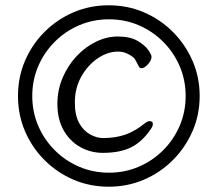

<svg xmlns="http://www.w3.org/2000/svg" viewBox="-20 -699 820 726"><path d="M735 -336Q735 -265 708 -203Q681 -141 633.5 -93.5Q586 -46 524 -19.5Q462 7 391 7Q320 7 258 -19.5Q196 -46 148.5 -93.5Q101 -141 74.5 -203Q48 -265 48 -336Q48 -407 74.5 -469Q101 -531 148.5 -578.5Q196 -626 258 -652.5Q320 -679 391 -679Q462 -679 524 -652.5Q586 -626 633.5 -578.5Q681 -531 708 -469Q735 -407 735 -336ZM682 -336Q682 -396 659.5 -448.5Q637 -501 597 -541Q557 -581 504.5 -603.5Q452 -626 392 -626Q332 -626 279.5 -603.5Q227 -581 187 -541Q147 -501 124.5 -448.5Q102 -396 102 -336Q102 -276 124.5 -223.5Q147 -171 187 -131Q227 -91 279.5 -68.5Q332 -46 392 -46Q452 -46 504.5 -68.5Q557 -91 597 -131Q637 -171 659.5 -223.5Q682 -276 682 -336ZM551 -212Q518 -163 476 -142Q434 -121 369 -121Q323 -121 283.5 -143Q244 -165 220.5 -206.5Q197 -248 197 -306Q197 -359 217 -405.5Q237 -452 270 -487Q303 -522 343.5 -541.5Q384 -561 425 -561Q472 -561 500 -544.5Q528 -528 540.5 -510Q553 -492 553 -485Q553 -471 539.5 -456Q526 -441 515 -441Q509 -441 506 -446Q499 -458 494 -468.5Q489 -479 479 -486Q454 -504 427 -504Q387 -504 349.5 -478.5Q312 -453 287.5 -409.5Q263 -366 263 -311Q263 -263 279.5 -233.5Q296 -204 321 -190.5Q346 -177 369 -177Q417 -177 454 -190Q491 -203 528 -233Q538 -241 546 -241Q558 -241 558 -230Q558 -222 551 -212Z"/></svg>

Font: Moon Stars Kai T HW
Style: Regular
Weight: 400
Designer: GuiWonder
Version: Version 1.101